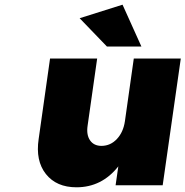

<svg xmlns="http://www.w3.org/2000/svg" viewBox="-20 -795 796 824"><path d="M146 -199.2 194.8 -543.9H397L356 -255.9Q350.1 -216.3 366.5 -192.6Q382.8 -168.9 416 -168.9Q454.6 -169.4 481.9 -198.7Q509.3 -228 516.1 -274.9L554.2 -543.9H755.9L678.2 0H476.1L487.8 -81.1Q417 8.8 308.1 8.8Q222.2 8.8 177 -48.1Q131.8 -105 146 -199.2ZM321.8 -716.8 505.9 -774.9 586.9 -595.2H439Z"/></svg>

Font: Trueno ExtraBold
Style: Italic
Weight: 800
Designer: Julieta Ulanovsky
Foundry: Julieta Ulanovsky
Version: Version 3.001b | FøM Fix